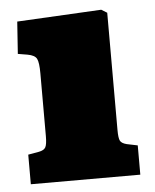

<svg xmlns="http://www.w3.org/2000/svg" viewBox="-44 -563 484 601"><g transform="rotate(-5 198.0 -262.5)"><path d="M29 0V-93L63 -99Q79 -102 84 -111Q89 -120 89 -146V-343Q89 -377 83 -389Q77 -401 54 -405L24 -410L31 -511L296 -525L314 -514V-146Q314 -120 318.5 -111.5Q323 -103 339 -99L373 -92V0Z"/></g></svg>

Font: Literata Black
Style: Regular
Weight: 900
Designer: Latin by Veronika Burian and Jose Scaglione. Greek by Irene Vlachou. Cyrillic by Vera Evstafieva.
Foundry: TypeTogether
Version: Version 3.103;gftools[0.9.29]